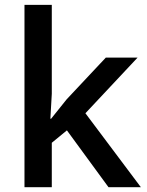

<svg xmlns="http://www.w3.org/2000/svg" viewBox="-20 -780 612 800"><path d="M192.9 -285.2 257.8 -366.2 420.9 -540H553.2L335.9 -308.1L566.9 0H432.1L258.8 -236.8L195.8 -185.1V0H82V-759.8H195.8V-389.2L189.9 -285.2Z"/></svg>

Font: f1_46894          
Style: Regular
Weight: 600
Foundry: Ascender Corporation
Version: Version 1.10